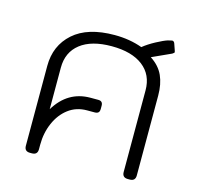

<svg xmlns="http://www.w3.org/2000/svg" viewBox="-89 -671 784 764"><g transform="rotate(15 303.0 -289.0)"><path d="M75 -23V-352Q75 -436 133.5 -488Q192 -540 303 -540Q365 -540 417 -521Q438 -538 467 -553.5Q496 -569 512 -574Q528 -578 529 -578Q537 -578 540 -569L549 -543Q551 -537 551 -536Q551 -533 543 -528L464 -492Q501 -468 516.5 -433.5Q532 -399 532 -352V-23Q532 0 509 0H501Q478 0 478 -23V-359Q478 -423 432 -458.5Q386 -494 303 -494Q220 -494 174.5 -458.5Q129 -423 129 -359V-188Q181 -274 274 -274H306Q325 -274 325 -255V-242Q325 -231 320 -226.5Q315 -222 305 -222H274Q230 -222 197.5 -197.5Q165 -173 147 -131.5Q129 -90 129 -42V-23Q129 0 106 0H98Q75 0 75 -23Z"/></g></svg>

Font: Mitr ExtraLight
Style: Regular
Weight: 275
Designer: Thanarat Vachiruckul
Foundry: Cadson Demak Co.,Ltd.
Version: Version 1.001